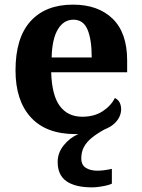

<svg xmlns="http://www.w3.org/2000/svg" viewBox="-20 -569 611 829"><path d="M378 240Q305 240 267 213.5Q229 187 229 130Q229 91 255 58.5Q281 26 318 10Q315 10 312 10Q309 10 306 10Q179 10 113 -62.5Q47 -135 47 -265Q47 -406 112 -477.5Q177 -549 295 -549Q404 -549 466.5 -488Q529 -427 529 -308V-257H201Q204 -157 238.5 -111Q273 -65 335 -65Q387 -65 423 -88.5Q459 -112 476 -146Q490 -139 496.5 -126.5Q503 -114 503 -97Q503 -80 495 -63.5Q487 -47 471.5 -33.5Q456 -20 431 -10Q400 7 377.5 25Q355 43 343 64.5Q331 86 331 115Q331 143 350.5 155.5Q370 168 400 168Q414 168 429.5 166Q445 164 463 160V224Q453 229 437 232.5Q421 236 405 238Q389 240 378 240ZM376 -321Q376 -398 358 -441Q340 -484 297 -484Q255 -484 230 -442.5Q205 -401 203 -321Z"/></svg>

Font: Noto Serif Thai
Style: Regular
Weight: 400
Designer: Monotype Design Team
Foundry: Monotype Imaging Inc.
Version: Version 2.001